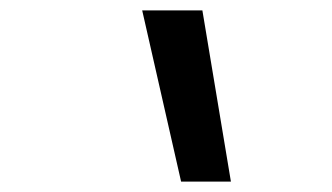

<svg xmlns="http://www.w3.org/2000/svg" viewBox="-20 -792 640 370"><path d="M329 -442 254 -772H370L425 -442Z"/></svg>

Font: Iosevka HT Medium Extended
Style: Italic
Weight: 500
Width: 7
Italic angle: -9°
Monospace: yes
Designer: Belleve Invis
Foundry: Belleve Invis
Version: Version 32.3.0; ttfautohint (v1.8.4)